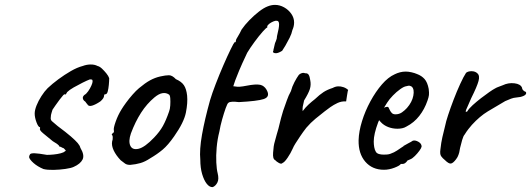

<svg xmlns="http://www.w3.org/2000/svg" viewBox="-20 -687 2174 786"><path d="M158 5Q134 -5 117.5 -19.5Q101 -34 99 -44Q100 -52 103.5 -56Q107 -60 122.5 -59.5Q138 -59 172 -53Q184 -53 199.5 -54.5Q215 -56 228.5 -59.5Q242 -63 246 -68Q251 -69 248 -72.5Q245 -76 241 -80Q237 -81 232 -84Q227 -87 223 -87Q222 -92 213.5 -98Q205 -104 196 -109Q174 -127 157 -141Q140 -155 144 -161Q144 -165 144 -165.5Q144 -166 144 -166Q137 -166 129.5 -186Q122 -206 122 -222Q122 -236 129.5 -255Q137 -274 149.5 -293.5Q162 -313 175 -326Q194 -344 219 -362.5Q244 -381 270 -396Q296 -411 319 -417Q335 -423 351.5 -423Q368 -423 379 -417Q388 -415 397.5 -406Q407 -397 415.5 -386.5Q424 -376 427 -367Q427 -355 425.5 -339.5Q424 -324 421 -312.5Q418 -301 411 -301Q411 -301 408.5 -300.5Q406 -300 406 -295Q406 -285 391 -272Q372 -259 357 -254.5Q342 -250 337 -261Q333 -265 331 -268.5Q329 -272 325 -274Q325 -274 322 -277.5Q319 -281 319 -287Q319 -291 322 -294.5Q325 -298 325 -298Q333 -302 341 -313.5Q349 -325 354 -336.5Q359 -348 359 -353Q359 -359 357.5 -360.5Q356 -362 348 -362Q337 -358 318 -348.5Q299 -339 281.5 -329Q264 -319 255 -310Q251 -303 250 -301.5Q249 -300 245 -300Q245 -304 239 -297.5Q233 -291 224 -279Q215 -267 207 -255.5Q199 -244 195 -238Q194 -234 191 -225Q188 -216 188 -208Q186 -197 192.5 -191Q199 -185 216 -171Q251 -145 270 -128.5Q289 -112 298 -101.5Q307 -91 309 -82Q327 -52 318 -34Q309 -16 282 -4Q272 1 248 4.5Q224 8 199 8.5Q174 9 158 5Z M513 -12Q500 -12 492.5 -17Q485 -22 474 -31Q455 -51 445.5 -71Q436 -91 439 -108Q442 -116 441.5 -123.5Q441 -131 441 -131Q436 -136 438 -137.5Q440 -139 442 -143Q448 -143 446 -154Q444 -162 453.5 -189Q463 -216 478 -240Q484 -250 496 -266.5Q508 -283 522.5 -299.5Q537 -316 549 -326Q574 -347 594 -358Q614 -369 636 -374Q658 -379 671.5 -379Q685 -379 700 -363Q723 -353 733 -338Q743 -323 746 -296Q749 -266 741 -226Q733 -186 693 -129Q668 -93 646 -74.5Q624 -56 595 -39Q574 -25 555 -19.5Q536 -14 513 -12ZM611 -124Q634 -148 647 -171.5Q660 -195 672 -230Q676 -240 677 -255.5Q678 -271 677 -285Q676 -299 670 -301Q659 -308 644.5 -305.5Q630 -303 612 -288Q581 -262 557.5 -225.5Q534 -189 516 -141Q505 -109 513.5 -90.5Q522 -72 547.5 -78Q573 -84 611 -124Z M851 79Q838 80 826.5 65.5Q815 51 807.5 25.5Q800 0 800 -33Q796 -74 807 -136Q818 -198 840 -277Q848 -304 863 -343Q878 -382 894.5 -420Q911 -458 924 -484.5Q937 -511 940 -514Q946 -512 946 -523Q946 -525 954 -538Q962 -551 969 -566Q982 -585 1001 -604.5Q1020 -624 1040 -639.5Q1060 -655 1076 -661Q1091 -667 1106 -667Q1125 -667 1143 -657Q1161 -647 1172.5 -630.5Q1184 -614 1184 -595Q1184 -579 1177 -564Q1174 -549 1165.5 -532Q1157 -515 1148.5 -500.5Q1140 -486 1135 -479Q1116 -467 1105 -469.5Q1094 -472 1099 -479Q1099 -483 1101.5 -491.5Q1104 -500 1105 -507Q1105 -509 1109.5 -519Q1114 -529 1114 -539Q1123 -575 1122.5 -588.5Q1122 -602 1113 -602Q1108 -603 1098.5 -599Q1089 -595 1081.5 -589Q1074 -583 1074 -578Q1074 -575 1074 -574.5Q1074 -574 1074 -574Q1071 -575 1055.5 -557.5Q1040 -540 1022 -515.5Q1004 -491 992 -471Q984 -454 972 -428Q960 -402 943 -358L935 -334L951 -332Q959 -331 974.5 -333.5Q990 -336 1006 -339Q1040 -344 1053.5 -337Q1067 -330 1074 -314Q1085 -290 1059.5 -281.5Q1034 -273 958 -269Q942 -271 930.5 -270.5Q919 -270 915 -266Q911 -264 904 -244.5Q897 -225 889.5 -198.5Q882 -172 878 -148Q870 -117 867 -83.5Q864 -50 865.5 -21.5Q867 7 871 22Q877 46 870 60Q863 74 851 79Z M1137 -20Q1132 -14 1121.5 -20Q1111 -26 1107 -31Q1101 -34 1099 -41.5Q1097 -49 1098 -62Q1099 -77 1100.5 -87.5Q1102 -98 1105.5 -109.5Q1109 -121 1113 -137Q1121 -163 1124 -177.5Q1127 -192 1130.5 -203.5Q1134 -215 1139 -233Q1147 -255 1154 -275.5Q1161 -296 1171 -314Q1176 -333 1185.5 -351Q1195 -369 1203 -380Q1207 -385 1215 -387.5Q1223 -390 1229 -387Q1239 -388 1243.5 -381Q1248 -374 1250 -359Q1254 -340 1248.5 -322.5Q1243 -305 1225 -276Q1221 -260 1219.5 -251Q1218 -242 1219 -232Q1230 -247 1243 -259Q1256 -271 1269 -281Q1289 -300 1304.5 -310Q1320 -320 1342 -327Q1353 -333 1364 -333.5Q1375 -334 1386.5 -330Q1398 -326 1406 -318Q1405 -320 1403.5 -313Q1402 -306 1400.5 -295Q1399 -284 1397 -272Q1378 -273 1362 -265.5Q1346 -258 1332.5 -248.5Q1319 -239 1309 -231Q1291 -217 1271.5 -201Q1252 -185 1234 -164Q1220 -146 1209 -129.5Q1198 -113 1190 -100.5Q1182 -88 1178 -78Q1170 -60 1157.5 -41.5Q1145 -23 1137 -20Z M1552 8Q1504 8 1475.5 -25Q1447 -58 1448 -113Q1449 -149 1462 -191Q1475 -233 1496.5 -272.5Q1518 -312 1543.5 -341.5Q1569 -371 1596 -383Q1606 -388 1617.5 -391Q1629 -394 1641 -394Q1652 -394 1665 -391Q1678 -388 1687 -384Q1706 -377 1718 -363.5Q1730 -350 1735 -323Q1737 -307 1736 -298Q1735 -289 1730 -275Q1718 -240 1696.5 -212.5Q1675 -185 1644 -169Q1636 -164 1626.5 -162Q1617 -160 1607 -160Q1587 -160 1569 -167Q1551 -174 1539 -187L1532 -195L1528 -186Q1519 -162 1514.5 -142.5Q1510 -123 1510 -108Q1510 -96 1512 -84.5Q1514 -73 1519 -65Q1523 -59 1531.5 -56.5Q1540 -54 1551 -54Q1557 -54 1564 -54.5Q1571 -55 1577 -57Q1594 -63 1605 -70.5Q1616 -78 1628 -86L1632 -88L1631 -89Q1644 -96 1652.5 -101Q1661 -106 1662 -106Q1666 -108 1670 -111Q1680 -114 1693 -106.5Q1706 -99 1706 -87Q1705 -81 1697 -70Q1689 -59 1678.5 -48.5Q1668 -38 1660 -35Q1658 -34 1653 -32Q1648 -30 1646 -28H1647Q1638 -16 1629 -16H1621Q1617 -9 1595 -0.5Q1573 8 1552 8ZM1599 -219Q1614 -219 1625.5 -227Q1637 -235 1646 -245Q1667 -269 1672 -295Q1677 -321 1666 -332Q1661 -335 1657 -336Q1653 -337 1643 -334Q1634 -333 1618.5 -322Q1603 -311 1588.5 -296Q1574 -281 1565 -267L1552 -246Q1558 -249 1563.5 -249.5Q1569 -250 1570 -248Q1573 -242 1576.5 -235Q1580 -228 1585 -223.5Q1590 -219 1599 -219Z M1801 -32Q1792 -39 1786 -47.5Q1780 -56 1783 -76Q1786 -104 1791 -125.5Q1796 -147 1803 -175Q1805 -187 1814.5 -216Q1824 -245 1837 -279Q1850 -313 1864 -343.5Q1878 -374 1888 -389Q1897 -396 1911.5 -395.5Q1926 -395 1934 -387Q1945 -378 1939 -355.5Q1933 -333 1909 -285Q1900 -263 1893.5 -249.5Q1887 -236 1886.5 -231.5Q1886 -227 1893 -231Q1899 -242 1915 -256.5Q1931 -271 1949 -285Q1967 -299 1983 -310Q1999 -321 2005 -324Q2013 -329 2023.5 -332.5Q2034 -336 2038 -338Q2061 -349 2086 -346Q2111 -343 2117 -328Q2118 -320 2123.5 -316Q2129 -312 2129 -312Q2133 -312 2133.5 -309Q2134 -306 2134 -306Q2134 -299 2122.5 -294Q2111 -289 2095 -288Q2082 -287 2072 -283Q2062 -279 2048 -273Q2010 -251 1977 -231Q1944 -211 1912 -176Q1905 -168 1897.5 -158.5Q1890 -149 1882 -136Q1877 -131 1872 -114Q1867 -97 1863.5 -81.5Q1860 -66 1860 -63Q1860 -63 1857 -53.5Q1854 -44 1847 -35Q1835 -19 1826 -17.5Q1817 -16 1801 -32Z"/></svg>

Font: Caveat Medium
Style: Regular
Weight: 500
Designer: Pablo Impallari
Foundry: Pablo Impallari
Version: Version 2.000